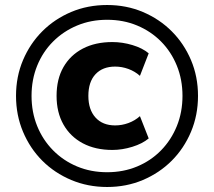

<svg xmlns="http://www.w3.org/2000/svg" viewBox="-20 -736 855 767"><path d="M408 11Q331 11 264.5 -17Q198 -45 149 -94Q100 -143 72 -209.5Q44 -276 44 -353Q44 -430 72 -496Q100 -562 149 -611Q198 -660 264 -688Q330 -716 408 -716Q485 -716 551 -688Q617 -660 666 -611Q715 -562 743 -496Q771 -430 771 -353Q771 -276 743 -209.5Q715 -143 666 -94Q617 -45 551 -17Q485 11 408 11ZM429 -137Q361 -137 311 -163.5Q261 -190 233.5 -238.5Q206 -287 206 -353Q206 -420 233.5 -468Q261 -516 311 -542Q361 -568 429 -568Q469 -568 509 -556Q549 -544 574 -523L539 -433Q519 -451 493 -460.5Q467 -470 440 -470Q390 -470 361.5 -439.5Q333 -409 333 -353Q333 -298 361.5 -266.5Q390 -235 440 -235Q467 -235 493 -244.5Q519 -254 539 -272L574 -183Q549 -162 508.5 -149.5Q468 -137 429 -137ZM408 -48Q473 -48 528 -71Q583 -94 623.5 -135.5Q664 -177 686.5 -232.5Q709 -288 709 -353Q709 -418 686.5 -473.5Q664 -529 623.5 -570Q583 -611 528 -634Q473 -657 408 -657Q343 -657 288 -634Q233 -611 192 -570Q151 -529 128.5 -473.5Q106 -418 106 -353Q106 -288 128.5 -232.5Q151 -177 192 -135.5Q233 -94 288 -71Q343 -48 408 -48Z"/></svg>

Font: Nunito Sans 12pt ExtraLight ExtraBold
Style: Regular
Weight: 800
Version: Version 3.101;gftools[0.9.27]